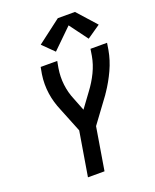

<svg xmlns="http://www.w3.org/2000/svg" viewBox="-175 -1079 950 1177"><g transform="rotate(-20 300.0 -490.0)"><path d="M190 0 238 -289 174 -448Q162 -476 153.5 -505Q145 -534 140.5 -564.5Q136 -595 136 -627Q136 -659 141 -691L149 -735H257L249 -691Q240 -636 246.5 -583Q253 -530 273 -483L306 -399L375 -493Q409 -538 433.5 -588.5Q458 -639 467 -691L474 -735H582L575 -691Q564 -628 536 -567Q508 -506 470 -450L469 -449Q467 -446 465.5 -443.5Q464 -441 462 -438L344 -278L298 0ZM269 -791 196 -863 350 -980H462L572 -857L485 -797L397 -916Z"/></g></svg>

Font: Iosevka Curly SmBdExObl
Style: Regular
Weight: 600
Width: 7
Italic angle: -9°
Monospace: yes
Designer: Belleve Invis
Foundry: Belleve Invis
Version: Version 11.1.0; ttfautohint (v1.8.3)